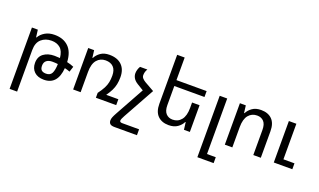

<svg xmlns="http://www.w3.org/2000/svg" viewBox="-94 -1332 3562 2141"><g transform="rotate(20 1686.5 -262.0)"><path d="M87 236V-492H157L168 -405H173Q195 -446 242 -474Q289 -502 355 -502Q459 -502 520.5 -442.5Q582 -383 588 -264Q634 -254 670 -238L649 -173Q622 -184 587 -192Q571 10 409 10Q336 10 295 -29Q254 -68 254 -134Q254 -207 304 -244.5Q354 -282 432 -282Q464 -282 497 -279Q489 -360 448.5 -394.5Q408 -429 345 -429Q272 -429 224 -386.5Q176 -344 176 -256V236ZM338 -131Q338 -94 356 -78Q374 -62 410 -62Q458 -62 477 -98Q496 -134 498 -208Q464 -212 433 -212Q389 -212 363.5 -192Q338 -172 338 -131Z M1122 -70H1266V0H1025V-58Q1061 -106 1080 -143Q1099 -180 1106 -215.5Q1113 -251 1113 -293Q1113 -361 1079.5 -395Q1046 -429 986 -429Q923 -429 883.5 -382.5Q844 -336 844 -241V0H755V-492H825L836 -405H841Q861 -445 901.5 -473.5Q942 -502 1005 -502Q1100 -502 1152 -451Q1204 -400 1204 -308Q1204 -262 1196 -223.5Q1188 -185 1170 -148.5Q1152 -112 1122 -70Z M1263 181Q1263 163 1271.5 141.5Q1280 120 1299 86L1488 -256L1411 -303Q1375 -326 1360 -352.5Q1345 -379 1345 -408Q1345 -428 1351.5 -450.5Q1358 -473 1370 -492H1457Q1435 -458 1435 -418Q1435 -397 1449.5 -381Q1464 -365 1486 -352L1599 -288L1393 84Q1382 104 1375 120Q1368 136 1368 146Q1368 166 1398 166H1598V236H1332Q1294 236 1278.5 222Q1263 208 1263 181Z M2140 -317V0H2070L2059 -87H2054Q2035 -47 1994 -18.5Q1953 10 1890 10Q1808 10 1760.5 -37.5Q1713 -85 1713 -178V-760H1802V-492H2160V-422H1802V-195Q1802 -128 1832 -95.5Q1862 -63 1911 -63Q1974 -63 2012.5 -110.5Q2051 -158 2051 -252V-317Z M2315 236V-493H2404V166H2508V236Z M2555 0V-492H2625L2636 -405H2641Q2661 -445 2701.5 -473.5Q2742 -502 2805 -502Q2888 -502 2935 -455Q2982 -408 2982 -314V0H2893V-297Q2893 -365 2863.5 -397Q2834 -429 2784 -429Q2721 -429 2682.5 -382.5Q2644 -336 2644 -241V0ZM3136 0V-492H3225V-70H3356V0Z"/></g></svg>

Font: Noto Sans Living
Style: Regular
Weight: 400
Designer: Monotype Design Team
Foundry: Monotype Imaging Inc.
Version: Version 2.013; ttfautohint (v1.8.4.7-5d5b)